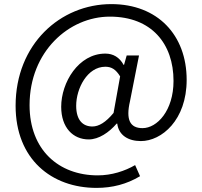

<svg xmlns="http://www.w3.org/2000/svg" viewBox="-20 -742 986 935"><path d="M450 173C527 173 597 155 662 116L638 62C588 91 524 112 456 112C266 112 124 -12 124 -230C124 -491 316 -661 515 -661C718 -661 825 -529 825 -348C825 -203 745 -118 674 -118C613 -118 592 -159 613 -249L657 -472H597L584 -426H582C562 -463 531 -481 493 -481C362 -481 278 -340 278 -222C278 -120 336 -63 412 -63C461 -63 511 -97 548 -140H551C558 -83 605 -55 666 -55C767 -55 889 -157 889 -353C889 -572 747 -722 522 -722C273 -722 56 -526 56 -227C56 33 231 173 450 173ZM430 -126C385 -126 351 -155 351 -227C351 -311 405 -417 493 -417C523 -417 544 -404 565 -370L533 -192C495 -146 461 -126 430 -126Z"/></svg>

Font: Kinto Sans
Style: Regular
Weight: 400
Designer: Authors: Ryoko NISHIZUKA  (kana & ideographs); Paul D. Hunt (Latin, Greek & Cyrillic); Wenlong ZHANG  (bopomofo); Sandol
Foundry: Adobe Systems Incorporated, ookami Inc.
Version: Version 0.001